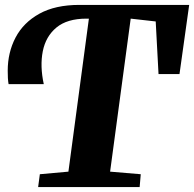

<svg xmlns="http://www.w3.org/2000/svg" viewBox="-20 -763 792 783"><path d="M135.5 0 142.5 -52.5 259 -63 342.5 -687H332.5Q254 -687 210.2 -650.8Q166.5 -614.5 154.5 -554Q142.5 -493.5 158.5 -420H15Q13 -431 12.2 -444.8Q11.5 -458.5 11.5 -474.5Q11.5 -549 43.5 -610Q75.5 -671 140.5 -707Q205.5 -743 303.5 -743H751.5L712 -461H626.5L615 -675.5L513 -687L429 -63L554 -52.5L549.5 0Z"/></svg>

Font: Merriweather 28pt Black
Style: Italic
Weight: 900
Italic angle: -7.8°
Version: Version 2.101